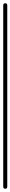

<svg xmlns="http://www.w3.org/2000/svg" viewBox="-20 -1170 65 1190"><path d="M0 -13H25V-1138H0ZM13 -25Q9 -25 6 -23.5Q3 -22 1.5 -19Q0 -16 0 -13Q0 -9 1.5 -6Q3 -3 6 -1.5Q9 0 13 0Q16 0 19 -1.5Q22 -3 23.5 -6Q25 -9 25 -13Q25 -16 23.5 -19Q22 -22 19 -23.5Q16 -25 13 -25ZM13 -1150Q9 -1150 6 -1148.5Q3 -1147 1.5 -1144Q0 -1141 0 -1138Q0 -1134 1.5 -1131Q3 -1128 6 -1126.5Q9 -1125 13 -1125Q16 -1125 19 -1126.5Q22 -1128 23.5 -1131Q25 -1134 25 -1138Q25 -1141 23.5 -1144Q22 -1147 19 -1148.5Q16 -1150 13 -1150Z"/></svg>

Font: Wavefont Thin
Style: Regular
Weight: 100
Monospace: yes
Version: Version 3.005;gftools[0.9.33]